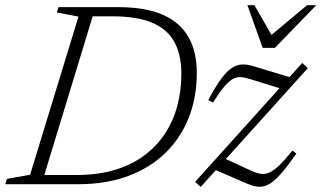

<svg xmlns="http://www.w3.org/2000/svg" viewBox="-44 -710 1238 740"><path d="M250.5 -35.5Q332.5 -35.5 397.8 -55Q463 -74.5 511.2 -110.2Q559.5 -146 591.5 -194.5Q623.5 -243 639.2 -301.5Q655 -360 655 -425.5Q655 -499 628 -548.2Q601 -597.5 543 -622.2Q485 -647 391.5 -647H273.5L289 -682.5H411.5Q516.5 -682.5 583.2 -653.2Q650 -624 682.2 -567.5Q714.5 -511 714.5 -428.5Q714.5 -336 684 -257.8Q653.5 -179.5 594.8 -121.8Q536 -64 451 -32Q366 0 257.5 0H80.5L88.5 -35.5ZM258.5 -646 175 -662 181.5 -682.5H324L116 0H-23.5L-17.5 -20.5L72 -36.5ZM708 -9 1121 -467.5 1142.5 -447.5 729.5 10.5ZM777 -315 758.5 -324Q785.5 -374.5 807 -404.2Q828.5 -434 848.2 -447.2Q868 -460.5 888.2 -461.5Q908.5 -462.5 932.5 -455L1088 -408L1049.5 -365L919 -405.5Q898.5 -412 882.8 -412.8Q867 -413.5 852 -404.8Q837 -396 819.2 -374.8Q801.5 -353.5 777 -315ZM910 -1.5 772.5 -61 815.5 -102 923 -52.5Q943.5 -43 960 -40.2Q976.5 -37.5 993.5 -44.8Q1010.5 -52 1031.8 -72.2Q1053 -92.5 1083 -129.5L1098.5 -118Q1064 -69 1039 -40.5Q1014 -12 993.5 -0.5Q973 11 953.2 9.8Q933.5 8.5 910 -1.5ZM1175 -690 1015.5 -525.5H968.5L909.5 -690H936.5L1008.5 -565H990L1139.5 -690Z"/></svg>

Font: Newsreader Light
Style: Italic
Weight: 300
Italic angle: -17°
Designer: Hugues Gentile
Foundry: Production Type
Version: Version 1.003